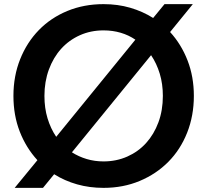

<svg xmlns="http://www.w3.org/2000/svg" viewBox="-20 -836 1004 929"><path d="M161 -61Q106 -121 75.5 -199.5Q45 -278 45 -372Q45 -468 77.5 -549.5Q110 -631 168 -690.5Q226 -750 306 -783Q386 -816 481 -816Q550 -816 610 -798.5Q670 -781 721 -749L776 -816H913L803 -681Q857 -622 887.5 -543.5Q918 -465 918 -372Q918 -276 885.5 -194Q853 -112 794.5 -53Q736 6 656 39.5Q576 73 481 73Q413 73 353 56Q293 39 242 7L188 73H51ZM635 -644Q603 -666 564 -677.5Q525 -689 481 -689Q419 -689 366.5 -665.5Q314 -642 276 -600Q238 -558 216.5 -499.5Q195 -441 195 -372Q195 -313 210 -263.5Q225 -214 252 -174ZM481 -55Q543 -55 596 -78.5Q649 -102 687 -144Q725 -186 746.5 -244Q768 -302 768 -372Q768 -430 753 -479.5Q738 -529 711 -569L328 -99Q361 -78 399.5 -66.5Q438 -55 481 -55Z"/></svg>

Font: LINE Seed JP_TTF Bold
Style: Regular
Weight: 700
Designer: LINE & Fontrix & Fontworks
Version: Version 1.009